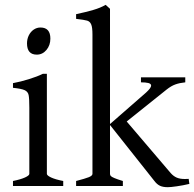

<svg xmlns="http://www.w3.org/2000/svg" viewBox="-20 -777 811 802"><path d="M92.8 -595.7Q92.8 -613.8 100.3 -629.2Q107.9 -644.5 120.8 -653.3Q133.8 -662.1 148.9 -662.1Q190.4 -662.1 190.4 -615.7Q190.4 -587.9 174.1 -568.4Q157.7 -548.8 133.8 -548.8Q92.8 -548.8 92.8 -595.7ZM34.2 -21Q65.9 -27.3 84.2 -35.6Q102.5 -43.9 102.5 -50.8V-327.1Q102.5 -365.7 99.6 -379.9Q96.7 -394 83 -400.4Q69.3 -406.7 34.2 -410.2V-429.7Q65.9 -435.5 100.6 -446.3Q135.3 -457 159.2 -468.8H175.8V-50.8Q175.8 -43.9 193.6 -35.6Q211.4 -27.3 244.1 -21V0H34.2Z M297.9 -21Q335.9 -30.8 351.1 -36.9Q366.2 -43 366.2 -50.8V-632.8Q366.2 -663.1 360.8 -675.3Q355.5 -687.5 343.8 -690.9Q332 -694.3 297.9 -698.2V-717.8Q339.4 -726.6 369.4 -735.4Q399.4 -744.1 421.4 -756.8L439.5 -740.2V-258.8L589.8 -390.1Q611.3 -409.7 611.3 -419.4Q611.3 -427.2 599.9 -430.2Q588.4 -433.1 568.8 -433.1V-454.1H753.9V-433.1Q730 -430.7 712.4 -424.3Q694.8 -418 675.8 -402.8L509.3 -269.5L692.9 -54.2Q704.6 -41 718 -35.2Q731.4 -29.3 752 -29.3Q762.2 -29.3 768.1 -29.8L771 -8.8Q744.1 -2.4 718.3 1.2Q692.4 4.9 681.2 4.9Q660.6 4.9 648.2 -1Q635.7 -6.8 625 -21L439.5 -254.9V-50.8Q439.5 -45.4 442.9 -41.7Q446.3 -38.1 457.8 -33.2Q469.2 -28.3 493.2 -21V0H297.9Z"/></svg>

Font: David Libre
Style: Regular
Weight: 400
Version: Version 1.000